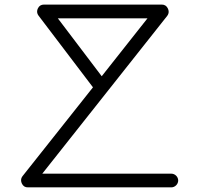

<svg xmlns="http://www.w3.org/2000/svg" viewBox="-20 -786 866 836"><path d="M75.2 13.2C80.6 24.4 89.4 30.3 102.1 29.8H726.1C741.7 29.8 755.9 16.1 755.9 0C755.9 -16.1 742.2 -29.8 726.1 -29.8H164.1L708 -716.8C712.4 -722.7 714.4 -728.5 714.4 -734.9C714.4 -739.3 713.4 -744.1 710.9 -749C705.6 -760.3 696.8 -766.1 684.1 -766.1H171.9C159.2 -766.1 150.4 -760.7 145 -749.5C142.6 -745.1 141.6 -740.2 141.6 -735.8C141.6 -729.5 143.6 -723.6 147.9 -717.8L384.8 -405.8L78.1 -19C73.7 -13.2 71.8 -7.3 71.8 -1C71.8 3.4 72.8 8.3 75.2 13.2ZM622.1 -706.1 422.9 -454.1 231.9 -706.1Z"/></svg>

Font: Nemoy
Style: Medium
Weight: 500
Designer: BSozoo
Foundry: BSozoo
Version: Version 001.000